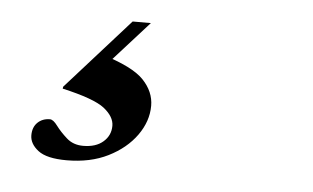

<svg xmlns="http://www.w3.org/2000/svg" viewBox="-32 -63 564 346"><g transform="rotate(5 250.0 110.0)"><path d="M98.5 239.5Q62.5 239.5 47 227.5Q31.5 215.5 31.5 200Q31.5 185.5 40.2 177Q49 168.5 62.5 168.5Q68.5 168.5 76.2 179Q84 189.5 96 200.2Q108 211 126 211Q149 211 162.2 199.5Q175.5 188 175.5 170.5Q175.5 154 156.8 139.2Q138 124.5 80.5 111.5L81 108L195.5 -20H228.5L125 95L145.5 44Q202 61 222 82Q242 103 242 128.5Q242 156.5 223.8 182Q205.5 207.5 173.5 223.5Q141.5 239.5 98.5 239.5Z"/></g></svg>

Font: Newsreader 60pt
Style: Bold Italic
Weight: 700
Italic angle: -17°
Designer: Hugues Gentile
Foundry: Production Type
Version: Version 1.003